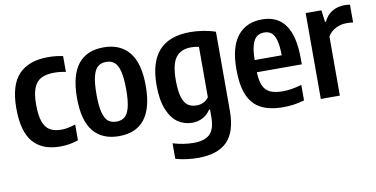

<svg xmlns="http://www.w3.org/2000/svg" viewBox="-74 -763 2353 1201"><g transform="rotate(-10 1102.0 -162.0)"><path d="M31 -272Q31 -420 95 -487Q159 -554 281 -554Q331.5 -554 376 -544V-443.5Q338 -451.5 303 -451.5Q251 -451.5 219.5 -435Q188 -418.5 172.5 -379.8Q157 -341 157 -274.5Q157 -205.5 171.2 -165.8Q185.5 -126 213.8 -109.2Q242 -92.5 286.5 -92.5Q325 -92.5 376 -109.5V-9Q320.5 10 261 10Q147.5 10 89.2 -57.8Q31 -125.5 31 -272Z M416 -270.5Q416 -554 634.5 -554Q739.5 -554 796.2 -484.5Q853 -415 853 -271.5Q853 10 634.5 10Q529 10 472.5 -58.2Q416 -126.5 416 -270.5ZM728.5 -269.5Q728.5 -344.5 717.5 -386.5Q706.5 -428.5 686 -445Q665.5 -461.5 634.5 -461.5Q603 -461.5 582.5 -445.2Q562 -429 551 -387.5Q540 -346 540 -272.5Q540 -198 551 -156.5Q562 -115 582.2 -98.8Q602.5 -82.5 634.5 -82.5Q666 -82.5 686.2 -98.5Q706.5 -114.5 717.5 -155.5Q728.5 -196.5 728.5 -269.5Z M955.5 210.5V112Q1022 132.5 1087.5 132.5Q1157 132.5 1190 100.5Q1223 68.5 1223 -7.5V-55.5H1217Q1199.5 -27 1169 -10Q1138.5 7 1099.5 7Q1050.5 7 1010 -20.2Q969.5 -47.5 944.8 -108Q920 -168.5 920 -262.5Q920 -408.5 985.2 -481Q1050.5 -553.5 1183 -554Q1224 -554 1267.5 -547Q1311 -540 1344 -528V-27.5Q1344 108 1283 169Q1222 230 1097.5 230Q1063.5 230 1025 225Q986.5 220 955.5 210.5ZM1223 -133.5V-453.5Q1198 -459 1173 -459Q1108.5 -459 1076.2 -416.5Q1044 -374 1044 -273.5Q1044 -203.5 1056.5 -164.2Q1069 -125 1091.2 -110Q1113.5 -95 1147.5 -95Q1169.5 -95 1190.2 -105.2Q1211 -115.5 1223 -133.5Z M1837.5 -234H1552Q1554 -178.5 1568.5 -147Q1583 -115.5 1613 -102Q1643 -88.5 1693 -88.5Q1744.5 -88.5 1812 -107.5V-9Q1775.5 1 1743.8 5.5Q1712 10 1678.5 10Q1591.5 10 1536.8 -18.8Q1482 -47.5 1455.5 -109.8Q1429 -172 1429 -274.5Q1429 -414.5 1484.2 -484.2Q1539.5 -554 1640.5 -554Q1837.5 -554 1837.5 -271ZM1552 -311.5H1723.5Q1723 -373 1713 -408Q1703 -443 1685 -457Q1667 -471 1640 -471Q1612 -471 1593.2 -457Q1574.5 -443 1563.5 -408Q1552.5 -373 1552 -311.5Z M1917 -545.5H2017L2026.5 -470.5H2032.5Q2052.5 -512.5 2086.8 -532.2Q2121 -552 2164.5 -552Q2182 -552 2199 -549V-436Q2182 -439 2157 -439Q2120.5 -439 2088 -422.2Q2055.5 -405.5 2038 -376V0H1917Z"/></g></svg>

Font: Encode Sans Condensed SemiBold
Style: Regular
Weight: 600
Width: 3
Designer: Multiple Designers
Foundry: Impallari Type
Version: Version 2.000